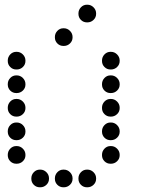

<svg xmlns="http://www.w3.org/2000/svg" viewBox="-20 -808 640 815"><path d="M349 -788Q334 -788 323.5 -777Q313 -766 313 -751V-749Q313 -734 323.5 -723.5Q334 -713 349 -713H351Q366 -713 377 -723.5Q388 -734 388 -749V-751Q388 -766 377 -777Q366 -788 351 -788ZM249 -688Q234 -688 223.5 -677Q213 -666 213 -651V-649Q213 -634 223.5 -623.5Q234 -613 249 -613H251Q266 -613 277 -623.5Q288 -634 288 -649V-651Q288 -666 277 -677Q266 -688 251 -688ZM49 -588Q34 -588 23.5 -577Q13 -566 13 -551V-549Q13 -534 23.5 -523.5Q34 -513 49 -513H51Q66 -513 77 -523.5Q88 -534 88 -549V-551Q88 -566 77 -577Q66 -588 51 -588ZM449 -588Q434 -588 423.5 -577Q413 -566 413 -551V-549Q413 -534 423.5 -523.5Q434 -513 449 -513H451Q466 -513 477 -523.5Q488 -534 488 -549V-551Q488 -566 477 -577Q466 -588 451 -588ZM49 -488Q34 -488 23.5 -477Q13 -466 13 -451V-449Q13 -434 23.5 -423.5Q34 -413 49 -413H51Q66 -413 77 -423.5Q88 -434 88 -449V-451Q88 -466 77 -477Q66 -488 51 -488ZM449 -488Q434 -488 423.5 -477Q413 -466 413 -451V-449Q413 -434 423.5 -423.5Q434 -413 449 -413H451Q466 -413 477 -423.5Q488 -434 488 -449V-451Q488 -466 477 -477Q466 -488 451 -488ZM49 -388Q34 -388 23.5 -377Q13 -366 13 -351V-349Q13 -334 23.5 -323.5Q34 -313 49 -313H51Q66 -313 77 -323.5Q88 -334 88 -349V-351Q88 -366 77 -377Q66 -388 51 -388ZM449 -388Q434 -388 423.5 -377Q413 -366 413 -351V-349Q413 -334 423.5 -323.5Q434 -313 449 -313H451Q466 -313 477 -323.5Q488 -334 488 -349V-351Q488 -366 477 -377Q466 -388 451 -388ZM49 -288Q34 -288 23.5 -277Q13 -266 13 -251V-249Q13 -234 23.5 -223.5Q34 -213 49 -213H51Q66 -213 77 -223.5Q88 -234 88 -249V-251Q88 -266 77 -277Q66 -288 51 -288ZM449 -288Q434 -288 423.5 -277Q413 -266 413 -251V-249Q413 -234 423.5 -223.5Q434 -213 449 -213H451Q466 -213 477 -223.5Q488 -234 488 -249V-251Q488 -266 477 -277Q466 -288 451 -288ZM49 -188Q34 -188 23.5 -177Q13 -166 13 -151V-149Q13 -134 23.5 -123.5Q34 -113 49 -113H51Q66 -113 77 -123.5Q88 -134 88 -149V-151Q88 -166 77 -177Q66 -188 51 -188ZM449 -188Q434 -188 423.5 -177Q413 -166 413 -151V-149Q413 -134 423.5 -123.5Q434 -113 449 -113H451Q466 -113 477 -123.5Q488 -134 488 -149V-151Q488 -166 477 -177Q466 -188 451 -188ZM149 -88Q134 -88 123.5 -77Q113 -66 113 -51V-49Q113 -34 123.5 -23.5Q134 -13 149 -13H151Q166 -13 177 -23.5Q188 -34 188 -49V-51Q188 -66 177 -77Q166 -88 151 -88ZM249 -88Q234 -88 223.5 -77Q213 -66 213 -51V-49Q213 -34 223.5 -23.5Q234 -13 249 -13H251Q266 -13 277 -23.5Q288 -34 288 -49V-51Q288 -66 277 -77Q266 -88 251 -88ZM349 -88Q334 -88 323.5 -77Q313 -66 313 -51V-49Q313 -34 323.5 -23.5Q334 -13 349 -13H351Q366 -13 377 -23.5Q388 -34 388 -49V-51Q388 -66 377 -77Q366 -88 351 -88Z"/></svg>

Font: Doto Rounded
Style: Bold
Weight: 700
Monospace: yes
Version: Version 1.000